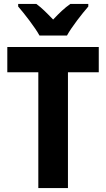

<svg xmlns="http://www.w3.org/2000/svg" viewBox="-20 -952 538 972"><path d="M180 -772H319C343 -816 395 -882 427 -919V-932H336C306 -911 281 -887 249 -853C218 -885 192 -912 164 -932H72V-919C104 -882 157 -814 180 -772ZM324 0V-586H480V-714H17V-586H174V0Z"/></svg>

Font: Noto Sans Oriya Cond Bold
Style: Bold
Weight: 700
Width: 3
Designer: Amélie Bonet and Sol Matas
Foundry: Google LLC
Version: Version 2.006